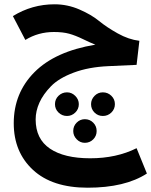

<svg xmlns="http://www.w3.org/2000/svg" viewBox="-20 -505 704 894"><path d="M616 185 664 303Q562 369 388 369Q223 369 133.5 286Q44 203 44 69Q44 -72 140.5 -169Q237 -266 424 -297Q403 -305 367 -322.5Q331 -340 302 -348Q273 -356 231 -356Q158 -356 98 -319L40 -430Q129 -485 234 -485Q294 -485 349.5 -461Q405 -437 441 -407.5Q477 -378 528 -349.5Q579 -321 629 -315L616 -203L485 -197Q393 -193 323.5 -167Q254 -141 217.5 -103.5Q181 -66 163.5 -27Q146 12 146 51Q146 142 212.5 187Q279 232 400 232Q522 232 616 185ZM292 -75Q314 -75 330.5 -58.5Q347 -42 347 -20Q347 3 330.5 19Q314 35 292 35Q269 35 252.5 19Q236 3 236 -20Q236 -43 252.5 -59Q269 -75 292 -75ZM404 -20Q404 -42 420 -58.5Q436 -75 459 -75Q482 -75 498.5 -59Q515 -43 515 -20Q515 3 498.5 19Q482 35 459 35Q436 35 420 19Q404 3 404 -20ZM375 160Q353 160 337 143.5Q321 127 321 105Q321 82 337 66Q353 50 375 50Q398 50 414 66Q430 82 430 105Q430 128 414 144Q398 160 375 160Z"/></svg>

Font: FiraGO SemiBold
Style: Regular
Weight: 600
Designer: bBox Type
Foundry: bBox Type GmbH
Version: Version 1.001;PS 001.001;hotconv 1.0.88;makeotf.lib2.5.64775